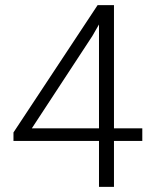

<svg xmlns="http://www.w3.org/2000/svg" viewBox="-20 -731 594 751"><path d="M425.8 -229H536.6V-179.7H425.8V0H367.2V-179.7H32.7V-212.9L361.8 -710.9H425.8ZM104.5 -229H367.2V-635.3L341.3 -590.3Z"/></svg>

Font: Roboto-Light
Style: Regular
Weight: 300
Designer: Google
Version: Version 2.137; 2017